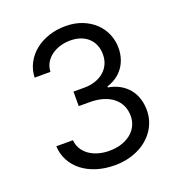

<svg xmlns="http://www.w3.org/2000/svg" viewBox="-134 -849 904 971"><g transform="rotate(-20 318.0 -363.5)"><path d="M321 9.9Q268.1 9.9 223.7 -3.9Q179.3 -17.8 146.7 -43Q114 -68.2 95 -103.5Q76 -138.8 73.9 -181.8H163.4Q165.5 -155.5 178.3 -134.4Q191.1 -113.3 212 -98.5Q233 -83.8 260.5 -76Q288 -68.2 319.6 -68.2Q354.8 -68.2 384.2 -77.6Q413.7 -87 435 -104Q456.3 -121.1 468.2 -144.9Q480.1 -168.7 480.1 -197.4Q480.1 -227.6 468.8 -252.7Q457.4 -277.7 435.5 -295.8Q413.7 -313.9 381.7 -323.9Q349.8 -333.8 308.2 -333.8H250V-411.9H308.2Q340.6 -411.9 367.5 -421Q394.5 -430 413.9 -446.6Q433.2 -463.1 443.9 -486.3Q454.5 -509.6 454.5 -538.4Q454.5 -566.1 445.1 -588.6Q435.7 -611.2 418.5 -627.1Q401.3 -643.1 377 -651.8Q352.6 -660.5 322.4 -660.5Q294 -660.5 267.9 -652.7Q241.8 -644.9 221.4 -630.1Q201 -615.4 188.4 -594.1Q175.8 -572.8 174.7 -545.5H89.5Q91.3 -588.4 110.3 -623.8Q129.3 -659.1 161 -684.3Q192.8 -709.5 234.7 -723.4Q276.6 -737.2 323.9 -737.2Q374.3 -737.2 414.4 -721.2Q454.5 -705.3 482.4 -678.4Q510.3 -651.6 525 -616.5Q539.8 -581.3 539.8 -542.6Q539.8 -511.7 531.4 -485.3Q523.1 -458.8 507.6 -437.9Q492.2 -416.9 470.2 -401.6Q448.2 -386.4 420.5 -377.8V-372.2Q454.9 -366.5 482.1 -351.4Q509.2 -336.3 528.1 -313.7Q546.9 -291.2 556.8 -261.7Q566.8 -232.2 566.8 -197.4Q566.8 -167.6 558.4 -140.8Q550.1 -114 534.4 -90.9Q518.8 -67.8 496.8 -49.2Q474.8 -30.5 447.4 -17.4Q420.1 -4.3 388.1 2.8Q356.2 9.9 321 9.9Z"/></g></svg>

Font: Interop
Style: Regular
Weight: 400
Designer: Rasmus Andersson, Google, Jang Haemin
Foundry: jhaemin
Version: Version 1.008